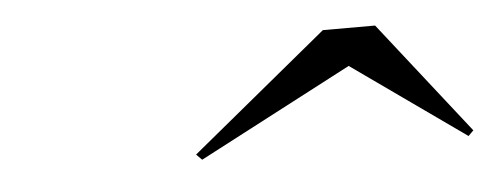

<svg xmlns="http://www.w3.org/2000/svg" viewBox="-27 -816 609 238"><g transform="rotate(-5 277.5 -696.5)"><path d="M408 -723 217 -623 210 -630 380 -770H445L555 -630L548.5 -623.5Z"/></g></svg>

Font: Bodoni* 36pt
Style: Bold Italic
Weight: 700
Italic angle: -13°
Version: Version 2.3